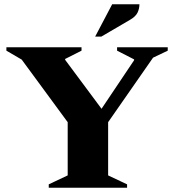

<svg xmlns="http://www.w3.org/2000/svg" viewBox="-20 -882 818 902"><path d="M209 0V-16L298 -58V-308L82 -602L10 -644V-660H363V-644L286 -605V-601L457 -371L610 -599V-603L530 -644V-660H768V-644L699 -611L488 -308V-58L577 -16V0ZM427 -710 507 -862H635Q635 -841 626 -822.5Q617 -804 591 -789L456 -710Z"/></svg>

Font: Spectral ExtraBold
Style: Regular
Weight: 800
Designer: Jean-Baptiste Levee
Foundry: Production Type
Version: Version 2.001